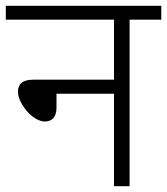

<svg xmlns="http://www.w3.org/2000/svg" viewBox="-20 -642 576 662"><path d="M0 -574.2H373V-367.2H94.2C55.2 -367.2 42 -350.1 42 -326.2C42 -312 46.9 -297.4 56.6 -281.2C75.7 -249 106.9 -223.1 134.8 -223.1C158.7 -223.1 174.8 -237.8 174.8 -271V-318.8H373V0H426.8V-574.2H536.1V-622.1H0Z"/></svg>

Font: Noto Reveo Sans
Style: Regular
Weight: 300
Designer: Monotype Design Team
Foundry: Monotype Imaging Inc.
Version: Version 2.007